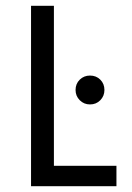

<svg xmlns="http://www.w3.org/2000/svg" viewBox="-20 -645 457 665"><path d="M87.5 0Q87.5 0 87.5 -625Q87.5 -625 166.7 -625Q166.7 -625 166.7 -70.8Q166.7 -70.8 383.3 -70.8V0ZM291.7 -283.3Q270.8 -283.3 256.2 -297.9Q241.7 -312.5 241.7 -333.3Q241.7 -354.9 256.2 -369.1Q270.8 -383.3 291.7 -383.3Q313.2 -383.3 327.4 -369.1Q341.7 -354.9 341.7 -333.3Q341.7 -312.5 327.4 -297.9Q313.2 -283.3 291.7 -283.3Z"/></svg>

Font: co2trust
Style: Regular
Weight: 400
Designer: Kristian Moeller
Foundry: Dicotype
Version: Version 1.000